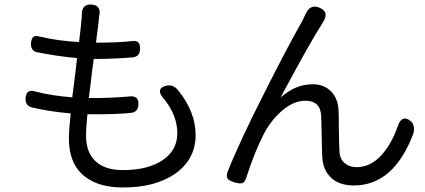

<svg xmlns="http://www.w3.org/2000/svg" viewBox="-20 -796 1882 850"><path d="M524 34Q417 34 355 -15Q285 -70 285 -182Q285 -220 293 -294Q197 -302 119 -321Q92 -329 93 -360Q96 -404 136 -391Q209 -372 300 -365Q302 -381 306 -413Q317 -498 321 -539Q238 -546 143 -565Q116 -572 117 -603Q119 -625 127.5 -632.5Q136 -640 156 -634Q235 -615 330 -610Q338 -675 341 -711Q342 -717 342 -730Q342 -779 385 -776Q430 -773 419 -723Q419 -718 417 -708V-706Q416 -689 409 -641Q407 -619 405 -607Q497 -607 564 -614Q602 -620 600 -579Q599 -545 567 -542Q478 -535 402 -535H395Q389 -493 379 -407Q375 -377 373 -362H392Q477 -362 553 -369Q595 -374 593 -333Q591 -299 558 -296Q496 -290 402 -290Q385 -290 367 -290Q361 -233 361 -194Q361 -123 401 -84Q443 -43 524 -43Q635 -43 700 -87Q765 -131 765 -206.5Q765 -282 710 -353Q687 -377 688 -393Q689 -411 718 -417Q746 -423 768 -397Q846 -301 846 -198Q846 -92 757 -28Q669 34 524 34Z M1547 25Q1476 25 1440 -15Q1410 -48 1407 -98Q1405 -129 1404 -200Q1403 -258 1402 -282Q1399 -350 1332 -350Q1277 -350 1223 -301Q1176 -259 1144 -195Q1106 -120 1070 -9Q1064 12 1051 15Q1041 18 1017 11Q994 4 988 -5Q980 -16 988 -36Q1038 -164 1154 -392Q1250 -583 1318 -703Q1328 -723 1333 -734Q1353 -779 1394 -762Q1440 -744 1409 -696Q1348 -601 1222 -364Q1288 -423 1364 -423Q1414 -423 1445 -392Q1477 -360 1479 -304Q1480 -281 1480 -230Q1481 -153 1483 -125Q1485 -90 1507 -73Q1527 -56 1560 -56Q1622 -56 1672 -113Q1713 -159 1741 -237Q1749 -263 1763.5 -269.5Q1778 -276 1798 -260Q1809 -251 1812 -234Q1815 -218 1809 -202Q1722 25 1547 25Z"/></svg>

Font: GenSenRounded JP R
Style: Regular
Weight: 400
Version: Version 1.501;PS 1;hotconv 16.6.51;makeotf.lib2.5.65220